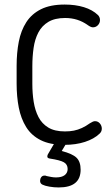

<svg xmlns="http://www.w3.org/2000/svg" viewBox="-20 -626 471 843"><path d="M122 -335Q122 -377 127.5 -415.5Q133 -454 148.5 -483.5Q164 -513 192.5 -530Q221 -547 266 -547Q322 -547 365 -516Q379 -506 388 -506Q401 -506 410 -515.5Q419 -525 419 -538Q419 -551 410 -560Q386 -583 348.5 -594.5Q311 -606 264 -606Q201 -606 160 -585.5Q119 -565 95.5 -528.5Q72 -492 62.5 -443Q53 -394 53 -337V-259Q53 -202 62.5 -153.5Q72 -105 95 -68Q118 -31 159 -10.5Q200 10 263 10Q313 10 353 -3Q393 -16 417 -39Q427 -48 427 -61Q427 -74 418.5 -84Q410 -94 397 -94Q389 -94 375 -85Q357 -72 339.5 -64Q322 -56 304.5 -52.5Q287 -49 265 -49Q220 -49 192 -66Q164 -83 149 -112Q134 -141 128 -178.5Q122 -216 122 -258ZM228 -13 190 52Q189 55 188.5 56Q188 57 188 59Q186 68 198 70Q244 77 260.5 86.5Q277 96 277 116Q277 133 264 143Q251 153 226 153Q216 153 205 151Q194 149 185 147Q181 145 179.5 145Q178 145 175 145Q166 145 161 152Q156 159 156 168Q156 180 167 185Q177 190 197 193.5Q217 197 238 197Q286 197 310 177.5Q334 158 334 119Q334 84 316 66.5Q298 49 251 37L281 -13Z"/></svg>

Font: Beiruti
Style: Regular
Weight: 400
Designer: Arlette Boutros
Foundry: Boutros
Version: Version 1.41